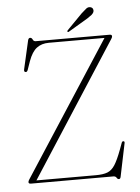

<svg xmlns="http://www.w3.org/2000/svg" viewBox="-58 -890 694 950"><g transform="rotate(-5 289.0 -415.0)"><path d="M516 -678 86.5 -13.5H382Q418 -13.5 439.5 -21.8Q461 -30 476.8 -54.8Q492.5 -79.5 511 -129L523.5 -163Q526.5 -170 532.5 -169Q539 -168 537 -159L503 5Q501 15.5 494 15.5Q487 15.5 482.8 7.8Q478.5 0 466.5 0H58.5Q46.5 0 46.5 -8Q46.5 -13.5 51.5 -21L483.5 -686.5H206.5Q171 -686.5 146.8 -668.2Q122.5 -650 106 -604.5L91.5 -563Q87.5 -550.5 79 -552.5Q70.5 -554.5 74 -567.5L106 -708Q109 -719 116.5 -719Q124.5 -719 128.8 -709.5Q133 -700 143 -700H510Q521.5 -700 521.5 -691.5Q521.5 -686 516 -678ZM381 -817Q396 -831 406 -838.8Q416 -846.5 426.5 -844Q435.5 -842 439 -835.2Q442.5 -828.5 440.5 -821.5Q438 -812.5 429 -805.2Q420 -798 407.5 -790L311.5 -733Q307 -729.5 304 -733Q301 -735.5 306 -740.5Z"/></g></svg>

Font: Fraunces 72pt Thin
Style: Regular
Weight: 100
Version: Version 1.000;[b76b70a41]